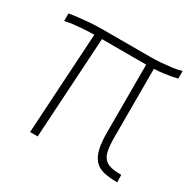

<svg xmlns="http://www.w3.org/2000/svg" viewBox="-121 -641 772 767"><g transform="rotate(30 265.0 -258.0)"><path d="M374 -465H170L142 0H107L135 -465Q99 -464 74 -462Q49 -460 33 -458Q15 -455 3 -452V-487Q24 -491 50 -493.5Q76 -496 99 -498Q125 -500 153 -500H369Q397 -500 423 -502Q446 -504 470 -507Q494 -510 513 -516V-481Q502 -478 487 -475Q474 -473 454.5 -470Q435 -467 409 -466V-154Q409 -115 413.5 -91.5Q418 -68 429.5 -55.5Q441 -43 460 -38.5Q479 -34 508 -34L509 0Q471 0 445 -6.5Q419 -13 403.5 -30.5Q388 -48 381 -77.5Q374 -107 374 -154Z"/></g></svg>

Font: Panefresco 1wt
Style: Regular
Weight: 250
Version: Version 1.000